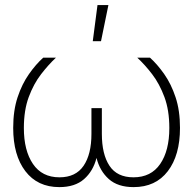

<svg xmlns="http://www.w3.org/2000/svg" viewBox="-20 -748 779 774"><path d="M219.2 6.3Q131.3 6.3 82.3 -57.9Q33.2 -122.1 33.2 -232.4Q33.2 -302.7 51 -356.2Q68.8 -409.7 96.7 -449.2Q124.5 -488.8 154.3 -515.6H205.6Q175.3 -487.3 145.5 -448.7Q115.7 -410.2 95.9 -356.9Q76.2 -303.7 76.2 -231.9Q76.2 -141.1 112.8 -87.2Q149.4 -33.2 219.7 -33.2Q285.2 -33.2 316.9 -79.6Q348.6 -126 348.6 -208.5V-312H390.6V-208.5Q390.6 -126 421.4 -79.6Q452.1 -33.2 518.1 -33.2Q588.9 -33.2 625.7 -86.9Q662.6 -140.6 662.6 -231.9Q662.6 -303.7 642.8 -356.9Q623 -410.2 593.5 -448.7Q564 -487.3 533.2 -515.6H584.5Q614.3 -488.8 642.1 -449.2Q669.9 -409.7 687.7 -356.2Q705.6 -302.7 705.6 -232.4Q705.6 -122.1 656.5 -57.9Q607.4 6.3 518.6 6.3Q455.1 6.3 418.7 -26.1Q382.3 -58.6 369.1 -111.3Q355.5 -58.1 318.8 -25.9Q282.2 6.3 219.2 6.3ZM354 -582 373 -727.5H417L387.2 -582Z"/></svg>

Font: Inter Display ExtraLight
Style: Regular
Weight: 200
Designer: Rasmus Andersson
Foundry: rsms
Version: Version 4.000;git-a52131595